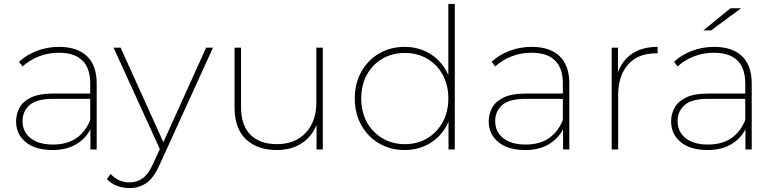

<svg xmlns="http://www.w3.org/2000/svg" viewBox="-20 -762 3958 979"><path d="M441 0V-103Q416 -54 367 -25.5Q318 3 248 3Q160 3 111 -37.5Q62 -78 62 -143Q62 -181 80 -213.5Q98 -246 139.5 -265.5Q181 -285 251 -285H440V-336Q440 -493 280 -493Q224 -493 176 -473.5Q128 -454 95 -423L77 -447Q114 -482 167.5 -502.5Q221 -523 281 -523Q374 -523 423.5 -475.5Q473 -428 473 -336V0ZM440 -150V-258H251Q166 -258 130.5 -226Q95 -194 95 -145Q95 -90 136 -57.5Q177 -25 250 -25Q322 -25 369 -57.5Q416 -90 440 -150Z M641 197Q606 197 576 185.5Q546 174 525 151L544 125Q584 168 641 168Q678 168 707.5 147Q737 126 762 70L795 -2L559 -519H595L813 -37L1031 -519H1066L794 78Q764 145 726.5 171Q689 197 641 197Z M1391 3Q1292 3 1234 -52Q1176 -107 1176 -214V-519H1209V-216Q1209 -123 1257 -75Q1305 -27 1392 -27Q1485 -27 1539 -85Q1593 -143 1593 -239V-519H1626V0H1594V-125Q1570 -65 1517.5 -31Q1465 3 1391 3Z M2043 3Q1971 3 1913.5 -30.5Q1856 -64 1822.5 -123.5Q1789 -183 1789 -260Q1789 -337 1822.5 -396.5Q1856 -456 1913.5 -489.5Q1971 -523 2043 -523Q2119 -523 2178 -484.5Q2237 -446 2266 -379V-742H2299V0H2267V-142Q2238 -74 2178.5 -35.5Q2119 3 2043 3ZM2044 -27Q2108 -27 2158 -56.5Q2208 -86 2237 -138.5Q2266 -191 2266 -260Q2266 -329 2237 -381.5Q2208 -434 2158 -463Q2108 -492 2044 -492Q1981 -492 1930.5 -463Q1880 -434 1851 -381.5Q1822 -329 1822 -260Q1822 -191 1851 -138.5Q1880 -86 1930.5 -56.5Q1981 -27 2044 -27Z M2851 0V-103Q2826 -54 2777 -25.5Q2728 3 2658 3Q2570 3 2521 -37.5Q2472 -78 2472 -143Q2472 -181 2490 -213.5Q2508 -246 2549.5 -265.5Q2591 -285 2661 -285H2850V-336Q2850 -493 2690 -493Q2634 -493 2586 -473.5Q2538 -454 2505 -423L2487 -447Q2524 -482 2577.5 -502.5Q2631 -523 2691 -523Q2784 -523 2833.5 -475.5Q2883 -428 2883 -336V0ZM2850 -150V-258H2661Q2576 -258 2540.5 -226Q2505 -194 2505 -145Q2505 -90 2546 -57.5Q2587 -25 2660 -25Q2732 -25 2779 -57.5Q2826 -90 2850 -150Z M3099 0V-519H3131V-394Q3154 -456 3205 -489.5Q3256 -523 3333 -523V-490Q3326 -490 3324 -490Q3233 -490 3182.5 -433Q3132 -376 3132 -276V0Z M3781 0V-103Q3756 -54 3707 -25.5Q3658 3 3588 3Q3500 3 3451 -37.5Q3402 -78 3402 -143Q3402 -181 3420 -213.5Q3438 -246 3479.5 -265.5Q3521 -285 3591 -285H3780V-336Q3780 -493 3620 -493Q3564 -493 3516 -473.5Q3468 -454 3435 -423L3417 -447Q3454 -482 3507.5 -502.5Q3561 -523 3621 -523Q3714 -523 3763.5 -475.5Q3813 -428 3813 -336V0ZM3780 -150V-258H3591Q3506 -258 3470.5 -226Q3435 -194 3435 -145Q3435 -90 3476 -57.5Q3517 -25 3590 -25Q3662 -25 3709 -57.5Q3756 -90 3780 -150ZM3566 -607 3705 -720H3759L3606 -607Z"/></svg>

Font: Montserrat ExtraLight
Style: Regular
Weight: 200
Designer: Julieta Ulanovsky
Foundry: Julieta Ulanovsky
Version: Version 9.000; ttfautohint (v1.8.4.7-5d5b)